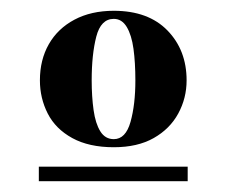

<svg xmlns="http://www.w3.org/2000/svg" viewBox="-20 -743 421 356"><path d="M191 -470Q145 -470 114 -487Q83 -504 68.5 -532.5Q54 -561 54 -594Q54 -632 70.5 -661Q87 -690 118 -706.5Q149 -723 191 -723Q255 -723 290.5 -686.5Q326 -650 326 -594Q326 -561 310.5 -532.5Q295 -504 265 -487Q235 -470 191 -470ZM52 -407V-434H328V-407ZM191 -485Q213 -485 222 -517Q231 -549 231 -594Q231 -627 227.5 -652.5Q224 -678 215 -693Q206 -708 191 -708Q167 -708 158.5 -675Q150 -642 150 -594Q150 -564 153.5 -539Q157 -514 166 -499.5Q175 -485 191 -485Z"/></svg>

Font: Kalnia Thin SemiBold
Style: Regular
Weight: 600
Version: Version 1.105